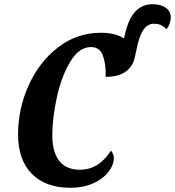

<svg xmlns="http://www.w3.org/2000/svg" viewBox="-20 -884 833 914"><path d="M66 -244Q66 -366 116.5 -478Q167 -590 257 -659Q347 -728 459 -728Q531 -728 570 -701L573 -712Q590 -793 623.5 -828.5Q657 -864 707 -864Q744 -864 768.5 -847.5Q793 -831 793 -800Q793 -788 787.5 -772Q782 -756 773 -745Q760 -758 746.5 -764.5Q733 -771 712 -771Q658 -771 635 -671L621 -608Q611 -565 576 -541.5Q541 -518 483 -518Q485 -575 470.5 -617.5Q456 -660 413 -660Q356 -660 314 -589.5Q272 -519 250.5 -420Q229 -321 229 -240Q229 -160 262 -118Q295 -76 360 -76Q451 -76 508 -167Q513 -162 517.5 -152.5Q522 -143 522 -133Q522 -99 496 -65.5Q470 -32 423 -11Q376 10 316 10Q197 10 131.5 -56.5Q66 -123 66 -244Z"/></svg>

Font: Noto Serif CondExtraBold
Style: Italic
Weight: 800
Width: 3
Italic angle: -12°
Designer: Monotype Design Team
Foundry: Monotype Imaging Inc.
Version: Version 1.001